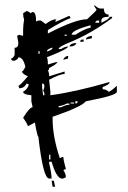

<svg xmlns="http://www.w3.org/2000/svg" viewBox="-20 -710 500 750"><path d="M348.6 -690.4Q363.3 -676.8 371.1 -676.8H385.7Q385.7 -653.3 404.3 -653.3V-644.5Q376 -644.5 376 -629.9V-621.1Q408.2 -635.7 408.2 -644.5H418V-639.6Q334 -577.1 246.1 -542Q209 -526.4 209 -518.6H218.8Q233.4 -528.3 246.1 -528.3Q246.1 -518.6 163.1 -486.3Q167 -479.5 167 -458Q197.3 -467.8 204.1 -467.8Q204.1 -460.9 171.9 -444.3Q171.9 -435.5 167 -435.5Q171.9 -427.7 171.9 -412.1L232.4 -430.7V-420.9Q213.9 -420.9 171.9 -398.4L176.8 -351.6V-337.9Q277.3 -351.6 404.3 -388.7H408.2Q408.2 -379.9 380.9 -370.1V-361.3Q395.5 -361.3 404.3 -351.6Q411.1 -351.6 436.5 -375V-351.6Q436.5 -336.9 315.4 -314.5Q299.8 -293 185.5 -253.9V-245.1Q185.5 -175.8 213.9 -91.8L222.7 -96.7H227.5Q227.5 -85 237.3 -49.8L227.5 -45.9Q237.3 -30.3 237.3 -17.6L227.5 -12.7H218.8Q198.2 -19.5 181.6 -78.1H171.9V-73.2Q181.6 -31.2 181.6 -12.7H171.9Q148.4 -12.7 129.9 -175.8Q126 -175.8 116.2 -231.4L88.9 -216.8Q88.9 -223.6 70.3 -250Q95.7 -291 107.4 -291L102.5 -314.5V-337.9Q70.3 -340.8 70.3 -351.6Q86.9 -360.4 92.8 -379.9L84 -383.8Q74.2 -365.2 55.7 -365.2L51.8 -375Q57.6 -375 88.9 -412.1Q67.4 -420.9 65.4 -430.7Q70.3 -430.7 79.1 -449.2Q70.3 -486.3 51.8 -486.3Q51.8 -479.5 37.1 -472.7H33.2Q23.4 -472.7 23.4 -481.4Q30.3 -481.4 37.1 -495.1V-523.4Q51.8 -523.4 51.8 -542L46.9 -570.3L55.7 -574.2Q64.5 -570.3 70.3 -570.3V-592.8Q70.3 -609.4 74.2 -634.8Q70.3 -642.6 70.3 -658.2L84 -667Q97.7 -663.1 97.7 -658.2L107.4 -663.1Q121.1 -663.1 121.1 -626L129.9 -629.9H139.6L158.2 -616.2Q182.6 -634.8 200.2 -634.8L195.3 -626H200.2L251 -648.4L255.9 -639.6Q224.6 -627.9 167 -592.8V-579.1Q274.4 -634.8 320.3 -634.8Q357.4 -668.9 357.4 -671.9L348.6 -685.5ZM352.5 -621.1H367.2V-629.9H362.3Q352.5 -628.9 352.5 -621.1ZM259.8 -574.2H274.4Q306.6 -595.7 334 -602.5V-611.3Q259.8 -591.8 259.8 -574.2ZM232.4 -574.2V-570.3H241.2V-574.2ZM338.9 -570.3V-560.5L315.4 -555.7Q315.4 -566.4 338.9 -570.3ZM301.8 -555.7H306.6V-546.9H293Q293.9 -555.7 301.8 -555.7ZM278.3 -542Q274.4 -528.3 251 -528.3Q255.9 -542 278.3 -542ZM163.1 -509.8H167Q185.5 -516.6 185.5 -523.4H181.6Q163.1 -516.6 163.1 -509.8ZM129.9 -509.8V-500H134.8V-509.8ZM241.2 -491.2H246.1V-481.4L227.5 -476.6Q227.5 -483.4 241.2 -491.2ZM144.5 -383.8V-370.1L148.4 -337.9H153.3V-346.7L148.4 -356.4Q153.3 -364.3 153.3 -375Q153.3 -383.8 144.5 -383.8ZM274.4 -314.5V-305.7Q283.2 -305.7 283.2 -314.5ZM255.9 -309.6V-305.7H269.5V-309.6ZM209 -295.9V-291H218.8Q237.3 -300.8 251 -300.8V-305.7H241.2Q222.7 -295.9 209 -295.9ZM171.9 -105.5V-86.9H176.8V-105.5ZM181.6 -3.9H190.4L195.3 19.5H185.5Z"/></svg>

Font: Blackcraft
Style: Regular
Weight: 400
Designer: GGBotNet
Foundry: GGBotNet
Version: 1.00